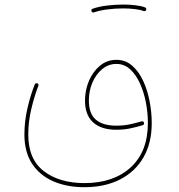

<svg xmlns="http://www.w3.org/2000/svg" viewBox="-20 -567 772 826"><path d="M373.5 -518.6Q374.5 -516.1 377.7 -514.2Q380.9 -512.2 384.3 -513.7Q407.2 -522 441.4 -526.4Q475.6 -530.8 509.8 -530.8Q512.2 -530.8 513.9 -532Q515.6 -533.2 516.8 -535.2Q518.1 -537.1 518.1 -539.1Q518.1 -542.5 515.6 -544.9Q513.2 -547.4 509.8 -547.4Q475.1 -547.4 439.5 -543Q403.8 -538.6 378.4 -529.3Q375 -528.8 373.8 -525.4Q372.6 -522 373.5 -518.6ZM501.5 -539.1Q501.5 -535.6 503.9 -533.2Q506.3 -530.8 509.8 -530.8Q537.1 -530.8 560.8 -527.8Q584.5 -524.9 598.1 -519.5Q600.6 -518.6 602.8 -519Q605 -519.5 606.7 -521.2Q608.4 -522.9 608.9 -524.4Q610.4 -527.8 608.6 -531Q606.9 -534.2 604 -535.2Q587.4 -541.5 562.5 -544.4Q537.6 -547.4 509.8 -547.4Q506.3 -547.4 503.9 -544.9Q501.5 -542.5 501.5 -539.1ZM85 11.7Q85 86.9 117.9 137.2Q150.9 187.5 209 212.9Q267.1 238.3 343.3 238.3Q431.2 238.3 496.3 205.1Q561.5 171.9 597.2 110.1Q632.8 48.3 632.8 -38.1Q632.8 -84 623.5 -131.8Q614.3 -179.7 595.5 -220Q576.7 -260.3 548.1 -284.9Q519.5 -309.6 481 -309.6Q440.4 -309.6 409.9 -284.2Q379.4 -258.8 362.5 -218.8Q345.7 -178.7 345.7 -134.3Q345.7 -71.8 380.9 -40.3Q416 -8.8 479.5 -8.8Q512.2 -8.8 539.1 -14.4Q565.9 -20 593.8 -28.3Q597.7 -29.3 598.9 -32.5Q600.1 -35.6 599.1 -39.1Q598.6 -42.5 595.7 -44.2Q592.8 -45.9 588.9 -44.9Q561 -36.6 535.9 -31.5Q510.7 -26.4 479.5 -26.4Q422.9 -26.4 392.6 -52Q362.3 -77.6 362.3 -134.3Q362.3 -176.8 377.9 -212.6Q393.6 -248.5 420.4 -270.3Q447.3 -292 481 -292Q514.6 -292 539.8 -269Q564.9 -246.1 582 -208.3Q599.1 -170.4 607.7 -126Q616.2 -81.5 616.2 -38.1Q616.2 85.4 542.2 153.1Q468.3 220.7 343.3 220.7Q235.8 220.7 168.7 169.4Q101.6 118.2 101.6 11.7Q101.6 -43.5 115 -99.4Q128.4 -155.3 145 -197.8Q146.5 -201.7 145 -204.6Q143.6 -207.5 140.6 -208.5Q137.7 -209.5 134.3 -208.5Q130.9 -207.5 129.4 -203.6Q111.8 -159.7 98.4 -102.8Q85 -45.9 85 11.7Z"/></svg>

Font: Mikhak VF
Style: Regular
Weight: 100
Designer: Amin Abedi
Version: Version 3.001